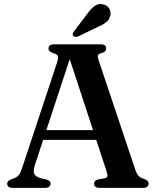

<svg xmlns="http://www.w3.org/2000/svg" viewBox="-20 -916 764 936"><path d="M173.5 -281.5H470L473 -234H169.5ZM226.5 -20.5Q226.5 -11.5 219.8 -5.8Q213 0 198.5 0H43Q28.5 0 21.8 -5.5Q15 -11 15 -20.5Q15 -27 19 -31.8Q23 -36.5 34 -41.5L51.5 -48Q66.5 -55 74.2 -66.2Q82 -77.5 91 -106.5L259 -614Q265.5 -634 262.2 -642.8Q259 -651.5 241 -656.5Q227.5 -661 222 -666.5Q216.5 -672 216.5 -680Q216.5 -689.5 223.5 -694.8Q230.5 -700 244.5 -700H470Q484.5 -700 491 -694.8Q497.5 -689.5 497.5 -680Q497.5 -671.5 492.2 -666Q487 -660.5 474 -657Q460 -653.5 457.5 -646.8Q455 -640 460 -624.5L638 -93.5Q645 -71 654.2 -60Q663.5 -49 680.5 -44.5Q694.5 -39.5 699.5 -34.2Q704.5 -29 704.5 -20.5Q704.5 -11.5 697.5 -5.8Q690.5 0 676 0H466.5Q452.5 0 445.5 -5.8Q438.5 -11.5 438.5 -20.5Q438.5 -28.5 443.5 -33.5Q448.5 -38.5 459 -41.5L491 -47Q504 -50.5 504 -59.2Q504 -68 497.5 -87L313.5 -647L329 -655.5L150.5 -113Q144.5 -93.5 144.5 -81.2Q144.5 -69 152.2 -61.2Q160 -53.5 176.5 -47.5L206 -41Q216.5 -37.5 221.5 -33Q226.5 -28.5 226.5 -20.5ZM404.5 -847.5Q422.5 -873 440.8 -886.5Q459 -900 482 -895Q503 -890.5 512.5 -874.2Q522 -858 518 -841.5Q513.5 -821 498 -808.2Q482.5 -795.5 457.5 -785L361.5 -738.5Q355.5 -736 348.5 -736.5Q341.5 -737 337.5 -741.5Q333 -746.5 335 -752.2Q337 -758 341 -763.5Z"/></svg>

Font: Fraunces Medium
Style: Regular
Weight: 500
Version: Version 1.000;[b76b70a41]